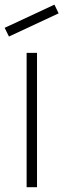

<svg xmlns="http://www.w3.org/2000/svg" viewBox="-28 -784 266 804"><path d="M9.5 -631 -8.5 -667.5 200 -764.5 217.5 -728ZM127 -562.5V0H83.5V-562.5Z"/></svg>

Font: Russisch Sans ExtraLight
Style: Regular
Weight: 200
Width: 4
Designer: Michael Sharanda (font) & Cristiano Sobral (main changes)
Foundry: Michael Sharanda
Version: Version 2.00;September 8, 2020;FontCreator 13.0.0.2681 64-bi